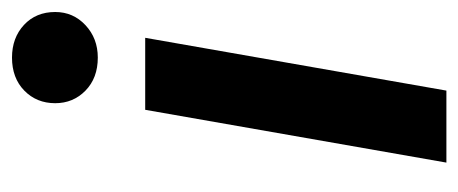

<svg xmlns="http://www.w3.org/2000/svg" viewBox="-242 -522 764 320"><g transform="rotate(-90 140.0 -362.0)"><path d="M29 0 117 -502H237L149 0ZM204 -581Q170 -581 149 -601.5Q128 -622 128 -652Q128 -683 149 -703.5Q170 -724 204 -724Q237 -724 258.5 -704Q280 -684 280 -652Q280 -622 258 -601.5Q236 -581 204 -581Z"/></g></svg>

Font: DM Sans 16pt SemiBold
Style: Italic
Weight: 600
Italic angle: -10°
Version: Version 4.004;gftools[0.9.30]